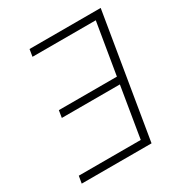

<svg xmlns="http://www.w3.org/2000/svg" viewBox="-170 -853 927 979"><g transform="rotate(-30 293.5 -364.0)"><path d="M561 -727.5 440.4 0H29.3L36.6 -42.5H401.4L450.7 -340.8H108.9L115.7 -382.8H457.5L507.8 -685.5H135.3L142.1 -727.5Z"/></g></svg>

Font: Inter 16pt ExtraLight
Style: Italic
Weight: 250
Italic angle: -9.3988°
Version: Version 4.001;git-66647c0bb